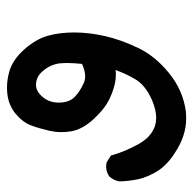

<svg xmlns="http://www.w3.org/2000/svg" viewBox="-22 -194 544 540"><g transform="rotate(-90 250.0 76.0)"><path d="M323.2 128.9Q315.9 129.9 310.1 129.9Q297.9 129.9 286.1 127.4Q260.3 121.6 236.8 109.4Q212.9 97.2 185.1 67.4Q156.7 36.6 150.9 5.4Q148.4 -8.8 148.4 -24.2Q148.4 -39.6 151.9 -55.7Q158.7 -85.4 167 -107.9Q175.8 -131.8 199.5 -151.6Q223.1 -171.4 255.4 -175.3Q264.6 -176.3 273.9 -176.3Q295.9 -176.3 318.4 -169.9Q351.1 -161.1 380.9 -127.9Q410.2 -94.7 419.4 -61.5Q428.7 -28.3 428.7 12.7Q428.7 53.7 418.7 98.4Q408.7 143.1 385.7 191.4Q362.8 240.2 314.5 279.3Q266.1 318.8 206.5 326.7Q196.8 327.6 186.5 327.6Q137.2 327.6 89.4 295.4Q55.7 273.9 38.8 246.8Q22 219.7 16.1 193.4Q10.7 168 9.8 140.1Q12.2 124.5 23.9 111.3Q36.6 102.5 51.8 102.5Q56.6 102.5 63.5 104L83 116.2L83.5 119.1Q93.3 154.3 113.8 191.9Q133.3 228 164.1 239.3Q175.8 243.2 189 243.2Q210.9 243.2 238.8 231.4Q281.7 212.4 298.3 182.6Q313 157.2 323.2 128.9ZM339.8 -39.1Q334 -60.5 318.8 -77.1Q304.7 -93.3 284.2 -94.7Q282.7 -94.7 281.2 -94.7Q262.7 -94.7 247.1 -75.9Q231.4 -57.1 231.4 -31.2Q231.4 -2 246.8 13.4Q262.2 28.8 286.6 39.6Q294.9 43.5 305.2 43.5Q320.8 43.5 340.3 34.7Q342.8 10.3 342.8 -8.8Q342.8 -27.8 339.8 -39.1Z"/></g></svg>

Font: Bakudai
Style: Bold
Weight: 700
Version: Version 1.48